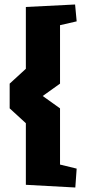

<svg xmlns="http://www.w3.org/2000/svg" viewBox="-20 -711 385 854"><path d="M95 111V-163L23 -229V-339L95 -405V-680L314 -691L321 -616L247 -599V-339L170 -284L247 -229V21L321 39L315 123Z"/></svg>

Font: Grenze Black
Style: Regular
Weight: 900
Designer: Renata Polastri
Foundry: Omnibus-Type
Version: Version 1.002; ttfautohint (v1.8)